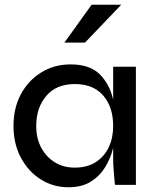

<svg xmlns="http://www.w3.org/2000/svg" viewBox="-20 -781 656 811"><path d="M269 10Q205 10 152.5 -23Q100 -56 68.5 -114.5Q37 -173 37 -249Q37 -325 68.5 -383.5Q100 -442 155 -475.5Q210 -509 278 -509Q359 -509 401 -467.5Q443 -426 458 -360V-499H554V0H466Q465 -3 463.5 -21.5Q462 -40 460 -64Q458 -88 458 -109V-157Q448 -114 425 -76Q402 -38 364 -14Q326 10 269 10ZM296 -73Q349 -73 385 -96.5Q421 -120 439.5 -159.5Q458 -199 458 -249Q458 -329 416 -377.5Q374 -426 296 -426Q218 -426 175.5 -376Q133 -326 133 -249Q133 -197 154 -157.5Q175 -118 211.5 -95.5Q248 -73 296 -73ZM252 -601 367 -761H492L339 -601Z"/></svg>

Font: Syne Medium
Style: Regular
Weight: 500
Designer: Lucas Descroix
Foundry: Bonjour Monde
Version: Version 2.200; ttfautohint (v1.8.4)